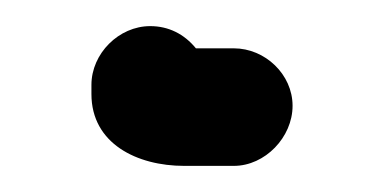

<svg xmlns="http://www.w3.org/2000/svg" viewBox="-20 -113 294 147"><path d="M50 -48V-41C50 -3 85 14 121 14H159C183 14 204 -8 204 -32C204 -56 183 -76 159 -76H130C121 -87 109 -93 95 -93C71 -93 50 -72 50 -48Z"/></svg>

Font: Electronic
Style: Blk
Weight: 900
Version: Version 1.011